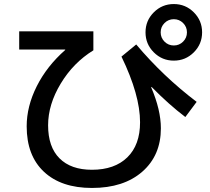

<svg xmlns="http://www.w3.org/2000/svg" viewBox="-20 -870 1040 950"><path d="M435 -30Q547 -30 610 -91.5Q673 -153 673 -265Q673 -400 581 -590L654 -650Q787 -492 953 -366L897 -291Q814 -354 730 -440L728 -438Q776 -326 776 -235Q776 -101 684 -20.5Q592 60 435 60Q283 60 197.5 -20Q112 -100 112 -245Q112 -344 162 -443.5Q212 -543 303 -623L302 -625H75V-715H442V-621Q343 -560 280.5 -456.5Q218 -353 218 -250Q218 -143 274.5 -86.5Q331 -30 435 -30ZM939 -809Q980 -768 980 -710Q980 -652 939 -611Q898 -570 840 -570Q782 -570 741 -611Q700 -652 700 -710Q700 -768 741 -809Q782 -850 840 -850Q898 -850 939 -809ZM886 -664Q905 -683 905 -710Q905 -737 886 -756Q867 -775 840 -775Q813 -775 794 -756Q775 -737 775 -710Q775 -683 794 -664Q813 -645 840 -645Q867 -645 886 -664Z"/></svg>

Font: Mplus 1p Medium
Style: Regular
Weight: 500
Version: Version 1.061